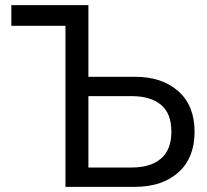

<svg xmlns="http://www.w3.org/2000/svg" viewBox="-20 -725 802 745"><path d="M302 0V-75H491Q564 -75 604.5 -109.5Q645 -144 645 -214Q645 -285 604.5 -318.5Q564 -352 491 -352H302V-427H504Q609 -427 672 -371Q735 -315 735 -214Q735 -112 672 -56Q609 0 504 0ZM234 0V-705H323V0ZM24 -625V-705H321V-625Z"/></svg>

Font: TikTok Sans 24pt
Style: Regular
Weight: 400
Version: Version 4.000